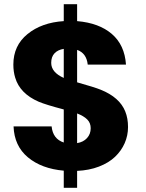

<svg xmlns="http://www.w3.org/2000/svg" viewBox="-20 -812 698 919"><path d="M285.2 86.9V4.9Q179.2 -4.4 113.8 -58.8Q48.3 -113.3 44.9 -207H227.1Q232.9 -147 285.2 -129.9V-288.1Q199.7 -310.5 165 -325.2Q75.2 -364.3 52.7 -440.4Q43.9 -468.8 43.9 -502.9Q43.9 -593.8 111.6 -648.9Q179.2 -704.1 285.2 -710.9V-792H349.1V-710.9Q454.1 -702.1 515.4 -649.4Q576.7 -596.7 583 -502.9H399.9Q394 -557.6 349.1 -573.2V-418Q432.6 -394.5 461.4 -382.8Q552.7 -346.2 579.6 -278.3Q592.8 -245.6 592.8 -204.1Q592.8 -163.1 576.7 -126.5Q560.5 -89.8 530.5 -61.3Q500.5 -32.7 453.6 -14.6Q406.7 3.4 349.1 5.9V86.9ZM414.1 -198.2Q414.1 -223.6 397.5 -240.2Q380.9 -256.8 349.1 -269V-127Q378.9 -131.8 396.5 -151.1Q414.1 -170.4 414.1 -198.2ZM225.1 -511.2Q225.1 -465.8 285.2 -439V-578.1Q256.8 -573.7 241 -556.9Q225.1 -540 225.1 -511.2Z"/></svg>

Font: SVN-Poppins
Style: Bold
Weight: 700
Designer: Ninad Kale (Devanagari), Jonny Pinhorn (Latin)
Foundry: Indian Type Foundry
Version: Version 3.200;PS 1.000;hotconv 16.6.54;makeotf.lib2.5.65590